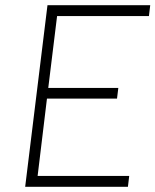

<svg xmlns="http://www.w3.org/2000/svg" viewBox="-20 -720 599 740"><path d="M163 -700H559L554 -658H200L166 -381H436L431 -340H161L125 -42H478L473 0H77Z"/></svg>

Font: Haskoy ExtraLight
Style: Italic
Weight: 200
Designer: Ertekin Erdin
Foundry: Ertekin Erdin
Version: Version 2.000; ttfautohint (v1.8.4.7-5d5b)